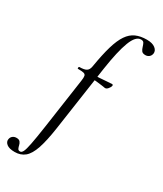

<svg xmlns="http://www.w3.org/2000/svg" viewBox="-353 -814 996 1176"><g transform="rotate(30 144.5 -225.5)"><path d="M-38 275Q-77 275 -95 260.5Q-113 246 -110 227Q-108 212 -97 203Q-86 194 -70 194Q-52 194 -44.5 203.5Q-37 213 -34.5 225Q-32 237 -27.5 246.5Q-23 256 -11 256Q0 256 8 241Q16 226 25 181Q34 136 47 47L98 -306Q102 -331 99.5 -342.5Q97 -354 84 -357Q71 -360 44 -360Q40 -360 41 -367Q42 -374 45 -374Q80 -374 95 -383.5Q110 -393 114 -418Q129 -509 146.5 -568.5Q164 -628 187.5 -662.5Q211 -697 243.5 -711.5Q276 -726 321 -726Q360 -726 380.5 -710Q401 -694 398 -672Q395 -656 384 -647.5Q373 -639 359 -639Q339 -639 331.5 -649.5Q324 -660 320 -674Q316 -688 310.5 -698.5Q305 -709 289 -709Q252 -709 226 -641Q200 -573 180 -439L113 21Q99 116 80 172Q61 228 32.5 251.5Q4 275 -38 275ZM245 -341Q237 -342 219 -345Q201 -348 178 -350Q155 -352 133 -352L135 -376Q157 -376 186 -378Q215 -380 239.5 -382Q264 -384 271 -384Q276 -384 277.5 -381Q279 -378 278 -374Q277 -366 266.5 -353Q256 -340 245 -341Z"/></g></svg>

Font: Cormorant Medium
Style: Italic
Weight: 500
Italic angle: -10°
Designer: Christian Thalmann (Catharsis Fonts)
Foundry: Catharsis Fonts
Version: Version 4.000